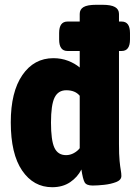

<svg xmlns="http://www.w3.org/2000/svg" viewBox="-20 -774 563 802"><path d="M198 8Q120 8 72.5 -61.5Q25 -131 25 -263Q25 -390 73.5 -460.5Q122 -531 203 -531Q236 -531 264.5 -520Q293 -509 313 -492V-561H262Q227 -561 227 -609V-636Q227 -684 262 -684H313V-716Q313 -735 329 -744.5Q345 -754 382 -754H408Q444 -754 460.5 -744.5Q477 -735 477 -716V-684H488Q523 -684 523 -636V-609Q523 -561 488 -561H477V-173Q477 -127 479.5 -102Q482 -77 484.5 -63.5Q487 -50 487 -39Q487 -22 465 -13.5Q443 -5 415 -2Q387 1 367 1Q341 1 333.5 -12.5Q326 -26 320 -66Q304 -34 273 -13Q242 8 198 8ZM256 -126Q273 -126 288.5 -134.5Q304 -143 313 -155V-374Q294 -397 257 -397Q223 -397 208 -366.5Q193 -336 193 -262Q193 -187 207.5 -156.5Q222 -126 256 -126Z"/></svg>

Font: Asap Semi Condensed ExtraBold
Style: Regular
Weight: 800
Width: 4
Designer: Pablo Cosgaya
Foundry: Omnibus-Type
Version: Version 3.001; ttfautohint (v1.8.4.7-5d5b)